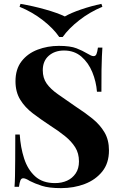

<svg xmlns="http://www.w3.org/2000/svg" viewBox="-20 -958 624 992"><path d="M284 -721Q343 -721 375 -708.5Q407 -696 430 -682Q442 -675 449.5 -671.5Q457 -668 464 -668Q474 -668 478.5 -679Q483 -690 486 -712H509Q508 -693 506.5 -666.5Q505 -640 504.5 -597Q504 -554 504 -484H481Q477 -536 457 -585Q437 -634 400.5 -665.5Q364 -697 311 -697Q263 -697 232 -670Q201 -643 201 -595Q201 -555 221 -526.5Q241 -498 279.5 -471Q318 -444 373 -406Q421 -375 459 -344Q497 -313 520 -274Q543 -235 543 -181Q543 -115 508.5 -72Q474 -29 418 -7.5Q362 14 295 14Q233 14 196 2Q159 -10 134 -23Q112 -37 100 -37Q90 -37 85.5 -26Q81 -15 78 7H55Q57 -17 57.5 -49Q58 -81 58.5 -132.5Q59 -184 59 -263H82Q86 -197 104.5 -139.5Q123 -82 161.5 -47Q200 -12 264 -12Q299 -12 326.5 -24.5Q354 -37 371 -62Q388 -87 388 -124Q388 -166 368.5 -197Q349 -228 315.5 -255Q282 -282 238 -310Q191 -341 150 -372Q109 -403 84.5 -443Q60 -483 60 -538Q60 -601 91.5 -641.5Q123 -682 174.5 -701.5Q226 -721 284 -721ZM504 -938 509 -923Q444 -896 389.5 -853.5Q335 -811 304 -767H286Q256 -811 201.5 -853.5Q147 -896 81 -923L86 -938Q151 -927 214.5 -909Q278 -891 315 -873Q346 -891 398.5 -909Q451 -927 504 -938Z"/></svg>

Font: Playfair Display
Style: Bold
Weight: 700
Designer: Claus Eggers Sørensen
Foundry: Claus Eggers Sørensen
Version: Version 1.203